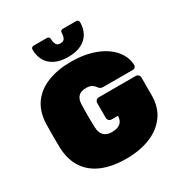

<svg xmlns="http://www.w3.org/2000/svg" viewBox="-209 -1073 1172 1237"><g transform="rotate(-30 376.5 -455.0)"><path d="M374 10Q273 10 199 -20Q125 -50 83 -111Q41 -172 37 -265Q36 -306 36 -354Q36 -402 37 -445Q41 -534 83.5 -592.5Q126 -651 201 -680.5Q276 -710 374 -710Q453 -710 516 -692.5Q579 -675 624 -644Q669 -613 693 -572.5Q717 -532 718 -487Q718 -478 711.5 -471.5Q705 -465 696 -465H475Q464 -465 457.5 -468Q451 -471 446 -476Q442 -481 434.5 -490.5Q427 -500 413 -507.5Q399 -515 374 -515Q337 -515 318 -496.5Q299 -478 297 -440Q294 -357 297 -270Q299 -225 320 -205Q341 -185 378 -185Q403 -185 422 -192Q441 -199 452 -215Q463 -231 463 -256V-257H416Q405 -257 397 -265Q389 -273 389 -284V-395Q389 -406 397 -414Q405 -422 416 -422H691Q702 -422 710 -414Q718 -406 718 -395V-265Q718 -175 674 -114Q630 -53 552.5 -21.5Q475 10 374 10ZM377 -745Q317 -745 277.5 -765.5Q238 -786 219 -821Q200 -856 200 -901Q200 -909 205 -914.5Q210 -920 219 -920H318Q327 -920 332 -914.5Q337 -909 337 -901Q337 -879 345 -862.5Q353 -846 377 -846Q401 -846 409 -862.5Q417 -879 417 -902Q417 -909 422 -914.5Q427 -920 436 -920H535Q544 -920 549 -914.5Q554 -909 554 -901Q554 -856 535 -821Q516 -786 476.5 -765.5Q437 -745 377 -745Z"/></g></svg>

Font: Rubik Black
Style: Regular
Weight: 900
Designer: Hubert and Fischer
Foundry: Hubert and Fischer
Version: Version 2.300;gftools[0.9.30]